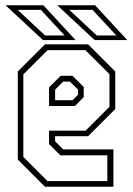

<svg xmlns="http://www.w3.org/2000/svg" viewBox="-20 -708 504 728"><path d="M314 -540 417 -437V-294.5L314 -191.5H189V-172L219.5 -141.5H410V0H150.5L47.5 -103V-437L150.5 -540ZM303.5 -518H160.5L68.5 -426V-113L160 -21.5H387V-119H209L166 -162V-212.5H304.5L395 -303V-427ZM255 -420.5 297.5 -378V-340L264 -306H166V-377L210 -420.5ZM245 -398.5H219.5L189 -368V-328H255L276 -349V-368ZM462.5 -556H339L197 -688H340.5ZM421 -573.5 331 -670.5H243L347 -573.5ZM266.5 -556H143L1 -688H144.5ZM225 -573.5 135 -670.5H47L151 -573.5Z"/></svg>

Font: Tourney Condensed ExtraLight
Style: Regular
Weight: 200
Width: 3
Designer: Tyler Finck
Foundry: Etcetera Type Co
Version: Version 1.010; ttfautohint (v1.8.3)